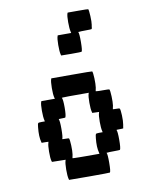

<svg xmlns="http://www.w3.org/2000/svg" viewBox="-78 -687 572 775"><g transform="rotate(-10 208.0 -299.5)"><path d="M141.6 -380.4 142.6 -383.3H226.1Q309.1 -383.3 310.1 -382.3Q313 -377.4 314 -353.5Q314.9 -329.6 313 -315.9Q310.5 -302.2 310.1 -301.3L311.5 -300.8Q312.5 -300.8 314.9 -300.5Q317.4 -300.3 320.8 -300Q324.2 -299.8 328.4 -299.8Q332.5 -299.8 336.9 -299.8Q364.7 -299.8 365.7 -298.8Q368.7 -293.9 369.6 -270Q370.6 -246.1 368.7 -232.4Q366.2 -218.8 365.7 -217.8Q364.7 -216.8 378.9 -216.8Q392.1 -216.8 393.6 -215.3Q396.5 -210.4 397.5 -186.8Q398.4 -163.1 396 -149.4Q395 -144.5 394.5 -140.9Q394 -137.2 393.8 -136Q393.6 -134.8 393.6 -134.3Q392.6 -133.3 378.9 -133.3Q364.7 -133.3 365.7 -132.3Q369.6 -125.5 369.6 -92.3Q369.6 -58.1 365.7 -51.3Q364.3 -49.8 336.9 -49.8Q329.6 -49.8 323.2 -49.6Q316.9 -49.3 313.5 -48.8H310.1Q314 -42 313.7 -6.8Q313.5 28.3 309.6 32.2Q308.6 33.2 225.6 33.2L142.1 32.7L141.1 28.8Q137.7 16.1 137.9 -10.3Q138.2 -36.6 141.6 -46.4L142.6 -49.8L114.7 -50.3L86.9 -50.8L85.4 -54.7Q82 -67.4 82.3 -93.5Q82.5 -119.6 85.9 -129.4L86.9 -133.3L73.2 -133.8H59.1L58.1 -137.7Q51.8 -160.2 55.7 -197.8Q57.1 -212.4 59.1 -214.6Q61 -216.8 73.2 -216.8H86.9L85.9 -221.2Q82.5 -234.9 82.5 -261.2Q82.5 -287.6 85.9 -296.9L87.4 -299.8H114.7H142.6L141.1 -304.7Q137.7 -317.9 137.9 -344.5Q138.2 -371.1 141.6 -380.4ZM280.3 -296.4 281.7 -299.8H226.1Q219.7 -299.8 213.4 -299.8Q207 -299.8 201.7 -299.8Q196.3 -299.8 191.4 -299.6Q186.5 -299.3 182.9 -299.3Q179.2 -299.3 176.3 -299.3Q173.3 -299.3 171.9 -298.8H170.9Q175.3 -291 175.3 -258.8Q175.3 -225.6 170.9 -217.8Q169.9 -216.8 156.7 -216.8Q143.6 -216.8 143.6 -215.3Q147.5 -208.5 147.5 -175.8Q147.5 -141.1 143.6 -134.3Q142.6 -133.3 156.7 -133.3Q169.9 -133.3 170.9 -132.3Q173.8 -127.4 174.8 -103.5Q175.8 -79.6 173.8 -65.9Q171.4 -52.2 170.9 -51.3Q170.4 -50.8 177.7 -50.5Q185.1 -50.3 198.5 -50Q211.9 -49.8 226.1 -49.8H281.2L280.3 -54.7Q273.9 -77.6 277.8 -114.3Q279.3 -128.9 281.2 -131.1Q283.2 -133.3 295.4 -133.3H309.1L308.1 -137.7Q304.7 -150.9 304.7 -176.8Q304.7 -202.6 308.1 -212.9L309.1 -216.3L295.4 -216.8L281.2 -217.3L280.3 -221.2Q276.9 -233.4 276.9 -259.8Q276.9 -286.1 280.3 -296.4ZM252.4 -630.4 253.9 -633.3H295.4Q336.9 -633.3 337.9 -632.3Q340.3 -627.9 341.6 -603.8Q342.8 -579.6 340.8 -567.4Q340.3 -566.4 339.8 -562.5Q339.4 -558.6 339.4 -557.6Q338.4 -551.8 337.9 -551.3Q336.4 -549.8 309.1 -549.8Q301.8 -549.8 295.4 -549.6Q289.1 -549.3 285.6 -548.8H282.2Q286.1 -542 285.9 -506.8Q285.6 -471.7 281.7 -467.8Q280.8 -466.8 239.3 -466.8L197.8 -467.3L196.8 -471.2Q193.4 -483.9 193.6 -511Q193.8 -538.1 197.3 -546.9L198.2 -549.8H226.1H253.4L252.4 -554.7Q249 -568.4 249 -594.7Q249 -621.1 252.4 -630.4Z"/></g></svg>

Font: VT323
Style: Regular
Weight: 400
Monospace: yes
Version: Version 001.002